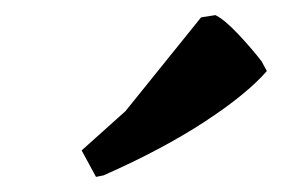

<svg xmlns="http://www.w3.org/2000/svg" viewBox="-20 -740 374 254"><path d="M107 -506 88 -541 146 -593 246 -717 265 -720Q277 -714 294.5 -695.5Q312 -677 326 -659L333 -646Q306 -615 250 -578.5Q194 -542 117 -508Z"/></svg>

Font: Albura ExtraBold
Style: Italic
Weight: 758
Italic angle: -7°
Designer: Mercedes Jáuregui
Foundry: Omnibus-Type Team
Version: Version 1.000; ttfautohint (v1.8.3)